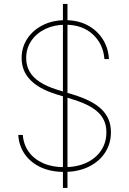

<svg xmlns="http://www.w3.org/2000/svg" viewBox="-20 -838 639 949"><path d="M291 90.8V-818.4H313.5V90.8ZM296.9 11.7Q230.5 11.7 180.9 -11.5Q131.3 -34.7 102.5 -75.9Q73.7 -117.2 70.3 -170.9H92.8Q96.2 -123.5 122.1 -87.6Q147.9 -51.8 192.6 -31.7Q237.3 -11.7 296.9 -11.7Q359.9 -11.7 406.7 -33.4Q453.6 -55.2 479.7 -94.2Q505.9 -133.3 505.9 -184.6Q505.9 -223.6 488.8 -253.2Q471.7 -282.7 435.3 -305.7Q398.9 -328.6 339.8 -346.7L257.8 -372.1Q171.9 -398.9 129.4 -443.4Q86.9 -487.8 86.9 -550.8Q86.9 -604.5 115 -647Q143.1 -689.5 191.9 -713.9Q240.7 -738.3 302.7 -738.3Q365.2 -738.3 412.4 -713.4Q459.5 -688.5 487.3 -645.3Q515.1 -602.1 518.6 -545.9H496.1Q490.7 -620.1 439 -668Q387.2 -715.8 302.7 -715.8Q247.6 -715.8 203.6 -694.6Q159.7 -673.3 134.5 -636Q109.4 -598.6 109.4 -550.8Q109.4 -514.2 126 -484.6Q142.6 -455.1 176.8 -432.9Q210.9 -410.6 262.7 -394.5L345.7 -369.1Q392.6 -354.5 427 -336.4Q461.4 -318.4 483.9 -295.9Q506.3 -273.4 517.3 -245.8Q528.3 -218.3 528.3 -184.6Q528.3 -127.9 499.3 -83.5Q470.2 -39.1 418.2 -13.7Q366.2 11.7 296.9 11.7Z"/></svg>

Font: Inter 18pt Thin
Style: Regular
Weight: 250
Designer: Rasmus Andersson
Foundry: rsms
Version: Version 4.001;git-66647c0bb